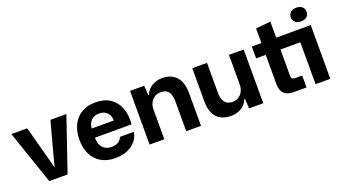

<svg xmlns="http://www.w3.org/2000/svg" viewBox="-61 -1263 3185 1800"><g transform="rotate(-20 1531.5 -363.0)"><path d="M196 0 13 -536H171L254 -229L284 -112H290L320 -229L403 -536H562L379 0Z M857 10Q773 10 714.5 -24Q656 -58 625 -120Q594 -182 594 -264Q594 -351 625.5 -414Q657 -477 714.5 -511.5Q772 -546 851 -546Q943 -546 1001.5 -506Q1060 -466 1086 -396Q1112 -326 1103 -236H738Q738 -192 752.5 -161.5Q767 -131 794 -116Q821 -101 857 -101Q899 -101 925 -118Q951 -135 960 -163H1099Q1091 -110 1058 -71.5Q1025 -33 973.5 -11.5Q922 10 857 10ZM738 -313 725 -327H973L959 -313Q961 -355 947.5 -381.5Q934 -408 909.5 -422Q885 -436 851 -436Q817 -436 791.5 -421.5Q766 -407 752.5 -379.5Q739 -352 738 -313Z M1197 0V-536H1338L1344 -439H1350Q1372 -493 1418 -519.5Q1464 -546 1521 -546Q1561 -546 1595.5 -533.5Q1630 -521 1655.5 -495Q1681 -469 1695.5 -426.5Q1710 -384 1710 -324V0H1563V-292Q1563 -337 1552.5 -367Q1542 -397 1520 -411.5Q1498 -426 1462 -426Q1424 -426 1398 -408Q1372 -390 1358 -361Q1344 -332 1344 -298V0Z M2009 9Q1948 9 1905 -15Q1862 -39 1840 -86.5Q1818 -134 1818 -202V-536H1965V-241Q1965 -199 1975.5 -170Q1986 -141 2008.5 -125.5Q2031 -110 2067 -110Q2104 -110 2130 -128Q2156 -146 2170 -175.5Q2184 -205 2184 -240V-536H2331V0H2190L2184 -98H2178Q2158 -46 2112.5 -18.5Q2067 9 2009 9Z M2646 0Q2591 0 2561 -16Q2531 -32 2519.5 -61.5Q2508 -91 2508 -131V-418H2412V-536H2508V-682L2655 -696V-536H3000V0H2853V-418H2655V-159Q2655 -135 2665.5 -127Q2676 -119 2697 -119H2763V0ZM2927 -599Q2893 -599 2871 -617Q2849 -635 2849 -667Q2849 -700 2871 -718Q2893 -736 2927 -736Q2962 -736 2984 -718Q3006 -700 3006 -667Q3006 -635 2984 -617Q2962 -599 2927 -599Z"/></g></svg>

Font: Mona Sans ExtraLight
Style: Bold
Weight: 700
Version: Version 2.000